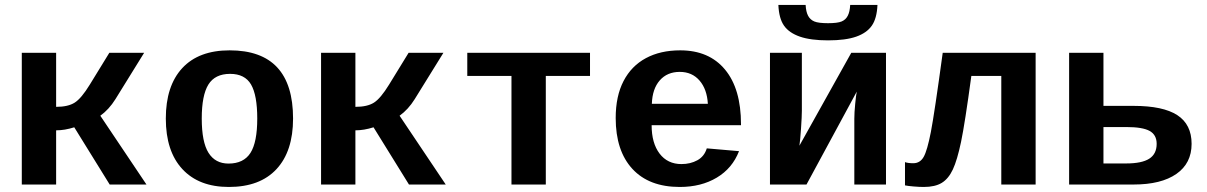

<svg xmlns="http://www.w3.org/2000/svg" viewBox="-20 -740 4841 770"><path d="M67.4 -528.3H205.1V-311.5Q252.9 -311.5 279.5 -328.4Q306.2 -345.2 340.3 -400.9L418.5 -528.3H558.1L442.9 -342.3Q417 -300.8 382.3 -275.9L567.4 0H419.9L277.8 -229.5Q239.7 -217.3 205.1 -217.3V0H67.4Z M1155.3 -264.6Q1155.3 -133.3 1088.9 -61.8Q1022.5 9.8 897.9 9.8Q777.8 9.8 711.4 -61.8Q645 -133.3 645 -264.6Q645 -395.5 710.9 -466.8Q776.9 -538.1 900.9 -538.1Q1155.3 -538.1 1155.3 -264.6ZM1011.7 -264.6Q1011.7 -358.4 986.8 -401.1Q961.9 -443.8 902.8 -443.8Q842.3 -443.8 815.7 -400.9Q789.1 -357.9 789.1 -264.6Q789.1 -170.4 816.2 -127.2Q843.3 -84 896.5 -84Q957 -84 984.4 -126.7Q1011.7 -169.4 1011.7 -264.6Z M1267.6 -528.3H1405.3V-311.5Q1453.1 -311.5 1479.7 -328.4Q1506.3 -345.2 1540.5 -400.9L1618.7 -528.3H1758.3L1643.1 -342.3Q1617.2 -300.8 1582.5 -275.9L1767.6 0H1620.1L1478 -229.5Q1439.9 -217.3 1405.3 -217.3V0H1267.6Z M1854 -528.3H2346.2V-435.5H2168.9V0H2031.2V-435.5H1854Z M2706.1 9.8Q2583 9.8 2516.1 -62.7Q2449.2 -135.3 2449.2 -266.6Q2449.2 -354.5 2480.7 -415Q2512.2 -475.6 2570.3 -506.8Q2628.4 -538.1 2708 -538.1Q2823.7 -538.1 2887.7 -460.9Q2951.7 -383.8 2951.7 -241.7V-237.8H2593.3Q2593.3 -166 2625.2 -124Q2657.2 -82 2712.9 -82Q2749 -82 2776.9 -97.4Q2804.7 -112.8 2814.5 -145L2943.8 -133.8Q2917 -64.9 2854.5 -27.6Q2792 9.8 2706.1 9.8ZM2706.1 -451.7Q2655.8 -451.7 2626 -417.7Q2596.2 -383.8 2594.2 -323.7H2818.8Q2815.4 -382.3 2785.4 -417Q2755.4 -451.7 2706.1 -451.7Z M3195.8 -528.3V-295.9Q3195.8 -273.4 3192.4 -224.1Q3189 -174.8 3186 -155.8L3394 -528.3H3533.2V0H3406.2V-263.7Q3406.2 -288.1 3409.7 -323.7Q3413.1 -359.4 3416 -372.6L3214.4 0H3067.9V-528.3ZM3300.8 -578.1Q3231.4 -578.1 3188.2 -593Q3145 -607.9 3124.5 -636.7Q3104 -665.5 3101.6 -720.2H3210.9Q3212.4 -692.4 3220.9 -676.5Q3229.5 -660.6 3246.1 -653.8Q3262.7 -647 3300.8 -647Q3338.4 -647 3355 -653.8Q3371.6 -660.6 3379.9 -676.8Q3388.2 -692.9 3389.6 -720.2H3499Q3496.6 -666 3476.3 -637Q3456.1 -607.9 3413.6 -593Q3371.1 -578.1 3300.8 -578.1Z M3995.6 0V-435.5H3875.5Q3849.6 -244.1 3834.2 -170.9Q3818.8 -97.7 3801.3 -60.3Q3783.7 -22.9 3756.8 -6.6Q3730 9.8 3684.6 9.8Q3667 9.8 3643.8 7.8Q3620.6 5.9 3609.4 3.4V-89.8Q3621.6 -85.4 3642.6 -85.4Q3669.9 -85.4 3684.3 -110.8Q3698.7 -136.2 3713.1 -210.4Q3727.5 -284.7 3760.7 -528.3H4133.3V0Z M4525.9 -315.4Q4644.5 -315.4 4701.7 -278.1Q4758.8 -240.7 4758.8 -163.1Q4758.8 -85 4697.8 -42.5Q4636.7 0 4526.4 0H4267.6V-528.3H4405.3V-315.4ZM4405.3 -84.5H4496.6Q4559.1 -84.5 4588.9 -103.5Q4618.7 -122.6 4618.7 -163.1Q4618.7 -199.2 4590.6 -214.8Q4562.5 -230.5 4497.1 -230.5H4405.3Z"/></svg>

Font: Liberation Mono
Style: Bold
Weight: 700
Monospace: yes
Designer: Steve Matteson
Foundry: Ascender Corporation
Version: Version 2.1.5